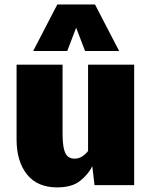

<svg xmlns="http://www.w3.org/2000/svg" viewBox="-20 -812 667 842"><path d="M231 9.8Q143.6 9.8 98.1 -47.4Q52.7 -104.5 52.7 -200.2V-528.3H254.4V-228.5Q254.4 -182.1 260.7 -157.7Q267.1 -133.3 278.8 -124.8Q290.5 -116.2 307.1 -116.2Q320.3 -116.2 330.8 -120.8Q341.3 -125.5 350.3 -133.1Q359.4 -140.6 366.2 -149.9V-528.3H568.4V0H394.5L384.8 -83Q367.2 -47.4 331.3 -18.8Q295.4 9.8 231 9.8ZM125.5 -588.4 231.4 -792.5H396.5L502.4 -588.4H353L314 -690.4L274.9 -588.4Z"/></svg>

Font: Comme Black
Style: Regular
Weight: 900
Version: Version 1.000;gftools[0.9.27]